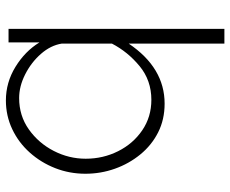

<svg xmlns="http://www.w3.org/2000/svg" viewBox="-85 -484 782 652"><g transform="rotate(-90 306.0 -158.0)"><path d="M280 10Q226 10 182.5 -12Q139 -34 107.5 -72.5Q76 -111 59 -159Q42 -207 42 -259Q42 -313 61 -361.5Q80 -410 114 -448Q148 -486 193.5 -507.5Q239 -529 291 -529Q352 -529 405 -496.5Q458 -464 488 -415V-520H534V213H484V-112Q402 10 280 10ZM293 -35Q359 -35 407.5 -75Q456 -115 484 -169V-339Q478 -377 449 -410Q420 -443 379.5 -463.5Q339 -484 299 -484Q239 -484 192.5 -451Q146 -418 119.5 -366.5Q93 -315 93 -258Q93 -199 118.5 -148Q144 -97 189.5 -66Q235 -35 293 -35Z"/></g></svg>

Font: Raleway Light
Style: Regular
Weight: 300
Designer: Matt McInerney, Pablo Impallari, Rodrigo Fuenzalida
Foundry: Matt McInerney, Pablo Impallari, Rodrigo Fuenzalida
Version: Version 4.026